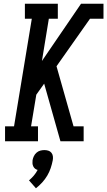

<svg xmlns="http://www.w3.org/2000/svg" viewBox="-20 -755 573 1026"><path d="M7 0V-80H55L150 -655H113V-735H289V-655H241L204 -429L413 -735H533V-655H461L282 -401L373 -80H427V0H303L216 -308L174 -249L146 -80H183V0ZM172 251 135 209Q149 197 161 183Q173 169 181 153Q173 151 167 146Q161 141 157.5 133.5Q154 126 153.5 117.5Q153 109 154 101Q156 90 161 79.5Q166 69 175 61Q184 53 195 50Q206 47 217 47Q228 47 238 50Q248 53 254.5 61Q261 69 262.5 79.5Q264 90 262 101Q258 122 251 143Q244 164 232.5 183.5Q221 203 205.5 220Q190 237 172 251Z"/></svg>

Font: Iosevka Slab Medium Oblique
Style: Regular
Weight: 500
Italic angle: -9°
Monospace: yes
Designer: Belleve Invis
Foundry: Belleve Invis
Version: Version 11.1.1; ttfautohint (v1.8.3)